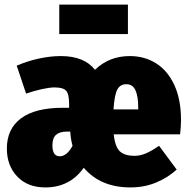

<svg xmlns="http://www.w3.org/2000/svg" viewBox="-20 -799 821 839"><path d="M767 -212H477Q483 -156 504.5 -137Q526 -118 568 -118Q592 -118 617 -128.5Q642 -139 675 -162L752 -58Q714 -23 662.5 -1.5Q611 20 550 20Q419 20 346 -66Q285 20 178 20Q101 20 55.5 -27.5Q10 -75 10 -150Q10 -236 72 -282Q134 -328 254 -328H282V-344Q282 -388 269 -402.5Q256 -417 218 -417Q197 -417 163 -409.5Q129 -402 94 -390L53 -512Q99 -532 149.5 -543Q200 -554 246 -554Q348 -554 395 -494Q457 -554 547 -554Q612 -554 662.5 -522Q713 -490 742 -427Q771 -364 771 -274Q771 -248 767 -212ZM584 -329Q584 -378 572 -404.5Q560 -431 532 -431Q505 -431 492.5 -407.5Q480 -384 476 -321H584ZM297 -162Q289 -190 287 -224H273Q241 -224 225 -210Q209 -196 209 -164Q209 -116 241 -116Q272 -116 297 -162ZM539 -650H239V-779H539Z"/></svg>

Font: Fira Sans Condensed Black
Style: Regular
Weight: 900
Width: 3
Designer: Carrois Corporate & Edenspiekermann AG
Foundry: Carrois Corporate GbR & Edenspiekermann AG
Version: Version 4.203